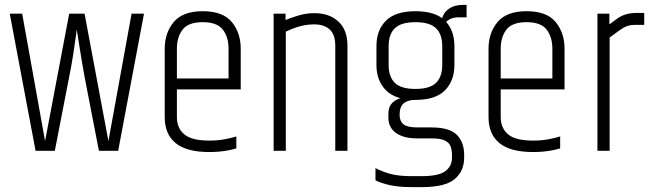

<svg xmlns="http://www.w3.org/2000/svg" viewBox="-20 -619 2669 788"><path d="M520 -563H571L465 0H386L327 -304Q322 -331 316.5 -364.5Q311 -398 306 -428.5Q301 -459 298 -478.5Q295 -498 295 -498Q295 -498 291 -467.5Q287 -437 280 -392.5Q273 -348 264 -304L205 0H126L20 -563H71L165 -40L264 -563H327L425 -40Z M656 -419Q656 -484 693 -528.5Q730 -573 812 -573Q895 -573 931.5 -528.5Q968 -484 968 -419V-255H918V-419Q918 -467 894.5 -497.5Q871 -528 812 -528Q753 -528 729.5 -497.5Q706 -467 706 -419V-169H656ZM656 -173H706V-139Q706 -93 736.5 -67.5Q767 -42 839 -42Q871 -42 899.5 -47Q928 -52 950 -59V-10Q937 -6 919.5 -2.5Q902 1 882 3Q862 5 839 5Q746 5 701 -31.5Q656 -68 656 -139ZM686 -297H968V-252H686Z M1152 -537Q1171 -545 1203.5 -555Q1236 -565 1270 -565Q1332 -565 1369 -530.5Q1406 -496 1406 -432V0H1356V-432Q1356 -477 1333 -498Q1310 -519 1270 -519Q1239 -519 1210.5 -511Q1182 -503 1153 -489V0H1103V-563H1152Z M1574 -152Q1574 -187 1598.5 -204Q1623 -221 1649 -219Q1660 -219 1668 -216Q1676 -213 1685 -209Q1653 -209 1636.5 -194.5Q1620 -180 1620 -148Q1620 -122 1636 -109Q1652 -96 1692 -96H1751Q1824 -96 1854.5 -66Q1885 -36 1885 18V28Q1885 83 1846 116Q1807 149 1711 149H1670Q1618 149 1581 141Q1544 133 1521 121V71Q1552 87 1585.5 95.5Q1619 104 1670 104H1710Q1780 104 1807.5 83.5Q1835 63 1835 29V18Q1835 -2 1829.5 -17.5Q1824 -33 1806.5 -42Q1789 -51 1752 -51H1692Q1636 -51 1605 -73.5Q1574 -96 1574 -136ZM1525 -430Q1525 -495 1564 -534Q1603 -573 1685 -573Q1768 -573 1806.5 -534Q1845 -495 1845 -430V-352Q1845 -288 1806.5 -248.5Q1768 -209 1685 -209Q1603 -209 1564 -248.5Q1525 -288 1525 -352ZM1795 -430Q1795 -478 1769.5 -503Q1744 -528 1685 -528Q1626 -528 1600.5 -503Q1575 -478 1575 -430V-352Q1575 -304 1600.5 -279Q1626 -254 1685 -254Q1744 -254 1769.5 -279Q1795 -304 1795 -352ZM1880 -599H1895V-548H1862Q1840 -548 1825 -539.5Q1810 -531 1801 -517L1791 -530Q1797 -565 1821 -582Q1845 -599 1880 -599Z M1985 -419Q1985 -484 2022 -528.5Q2059 -573 2141 -573Q2224 -573 2260.5 -528.5Q2297 -484 2297 -419V-255H2247V-419Q2247 -467 2223.5 -497.5Q2200 -528 2141 -528Q2082 -528 2058.5 -497.5Q2035 -467 2035 -419V-169H1985ZM1985 -173H2035V-139Q2035 -93 2065.5 -67.5Q2096 -42 2168 -42Q2200 -42 2228.5 -47Q2257 -52 2279 -59V-10Q2266 -6 2248.5 -2.5Q2231 1 2211 3Q2191 5 2168 5Q2075 5 2030 -31.5Q1985 -68 1985 -139ZM2015 -297H2297V-252H2015Z M2597 -566H2624V-517H2588Q2567 -517 2552.5 -511.5Q2538 -506 2522.5 -494.5Q2507 -483 2482 -465V0H2432V-563H2481V-519Q2500 -533 2514.5 -543.5Q2529 -554 2548 -560Q2567 -566 2597 -566Z"/></svg>

Font: Khand Variable Light
Style: Regular
Weight: 300
Designer: Satya Rajpurohit
Foundry: Indian Type Foundry
Version: Version 3.000